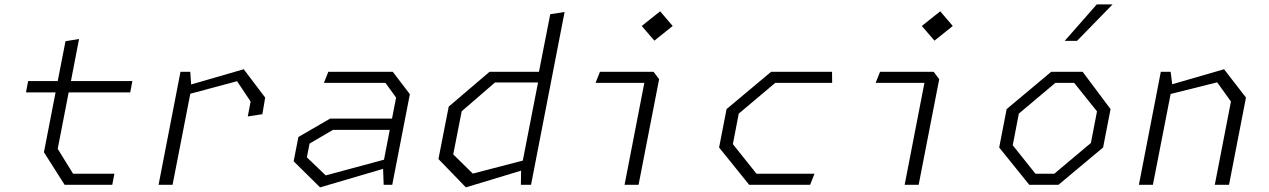

<svg xmlns="http://www.w3.org/2000/svg" viewBox="-20 -818 5620 850"><path d="M266 0H477L486.5 -49H303.5L235.5 -159L284 -409H556.5L566 -459H294L330 -645.5L270 -635.5L235.5 -459H104.5L95 -409H226L174.5 -144Z M1077 -302.5 1141.5 -312.5 1154 -386 1059 -511.5 826 -444 822.5 -500H779L682 0H744L822.5 -403L1029.5 -458.5L1089.5 -368.5Z M1678.5 0H1716.5L1794.5 -401L1719 -500H1433.5L1414 -451H1686.5L1733.5 -386L1715.5 -293H1441.5L1301 -211.5L1280 -104L1397 11.5L1676 -70.5ZM1338.5 -121.5 1350.5 -182.5 1454 -243H1705.5L1680 -111L1422 -41.5Z M2286 0H2331L2479.5 -765L2416 -755L2366 -500H2147L1966.5 -346L1921 -114L2042.5 11.5L2287 -62.5ZM1986.5 -134.5 2024 -325.5 2171.5 -453H2362L2294.5 -107L2073 -49.5Z M2745 0H2807L2898 -467.5L2873.5 -500H2636L2616.5 -451H2832.5ZM2821 -703 2877 -638 2958 -703 2902.5 -768Z M3296.5 0H3566.5L3586 -49H3329L3224.5 -180L3250.5 -315L3412 -451H3664L3663.5 -500H3393.5L3196.5 -335L3163.5 -165Z M3985 0H4047L4138 -467.5L4113.5 -500H3876L3856.5 -451H4072.5ZM4061 -703 4117 -638 4198 -703 4142.5 -768Z M4536.5 0H4666L4863.5 -165L4896.5 -335L4773 -500H4633.5L4436.5 -335L4403.5 -165ZM4463.5 -175 4490.5 -315 4652 -451H4735.5L4836.5 -325L4809.5 -185L4647.5 -49H4564ZM4693.5 -637 4835.5 -798.5H4905.5L4748 -637Z M5358 0H5421L5496 -386L5399 -511.5L5169.5 -445L5162.5 -500H5119L5022 0H5084L5162.5 -402L5368.5 -453.5L5429.5 -368.5Z"/></svg>

Font: Monaspace Krypton ExtraLight
Style: Italic
Weight: 200
Italic angle: -11°
Designer: Riley Cran & the Lettermatic Team
Foundry: Lettermatic
Version: Version 1.101 (Monaspace Krypton)